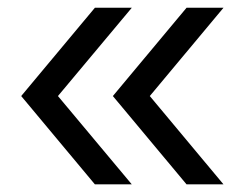

<svg xmlns="http://www.w3.org/2000/svg" viewBox="-20 -506 638 500"><path d="M465.8 -25.9 273.9 -255.9 465.8 -485.8H562L370.1 -255.9L562 -25.9ZM227.1 -25.9 35.2 -255.9 227.1 -485.8H323.2L130.9 -255.9L323.2 -25.9Z"/></svg>

Font: Lorenzo Sans
Style: Regular
Weight: 400
Foundry: Intel Corporation
Version: Version 1.00; ttfautohint (v1.5)